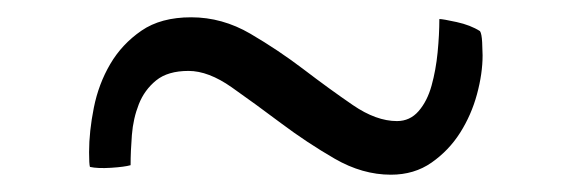

<svg xmlns="http://www.w3.org/2000/svg" viewBox="-20 -336 659 222"><path d="M538 -272Q538 -251 531.5 -227Q525 -203 512 -182.5Q499 -162 479 -148Q459 -134 432 -134Q399 -134 367 -152.5Q335 -171 305 -193.5Q275 -216 248 -235Q221 -254 198 -254Q174 -254 160.5 -243Q147 -232 140.5 -215.5Q134 -199 132.5 -180Q131 -161 131 -145Q124 -143 108.5 -142Q93 -141 84 -143Q83 -146 83 -160Q83 -184 88.5 -211.5Q94 -239 107.5 -262Q121 -285 143.5 -300.5Q166 -316 201 -316Q237 -316 269.5 -297Q302 -278 331.5 -255.5Q361 -233 388 -214.5Q415 -196 439 -196Q454 -196 464 -207.5Q474 -219 479 -237Q484 -255 486 -275.5Q488 -296 488 -314Q492 -314 508 -310.5Q524 -307 535 -300Q537 -297 537.5 -287Q538 -277 538 -272Z"/></svg>

Font: Lusitana
Style: Regular
Weight: 400
Designer: Ana Paula Megda
Foundry: Ana Paula Megda
Version: Version 1.000; ttfautohint (v1.1) -l 8 -r 50 -G 200 -x 14 -D